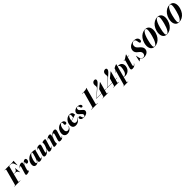

<svg xmlns="http://www.w3.org/2000/svg" viewBox="963 -3853 7225 7225"><g transform="rotate(-45 4575.0 -240.5)"><path d="M161 -696Q161 -700 167 -700H592.5Q620.5 -700 632.5 -707.5Q644.5 -715 650.5 -715Q656.5 -715 656 -706L646.5 -499Q646.5 -488 642.5 -488Q638.5 -488 636 -497L625.5 -533Q608.5 -595 590.5 -629Q572.5 -663 547.5 -676.2Q522.5 -689.5 484 -689.5H402.5Q398 -674 384.2 -623.8Q370.5 -573.5 351.8 -503.5Q333 -433.5 313.5 -359H376.5Q424 -359 453.5 -385.8Q483 -412.5 495 -469Q496.5 -476.5 500.5 -476.5Q505 -476.5 505.5 -468L530.5 -243.5Q531.5 -231.5 528 -230.5Q524 -229.5 521 -237.5Q499.5 -290.5 468.8 -319.8Q438 -349 373.5 -349H311Q292 -277 274.5 -211Q257 -145 245 -98.2Q233 -51.5 229.5 -37.5Q227 -30 229 -23.2Q231 -16.5 240.5 -15.5L313.5 -9Q321.5 -8.5 321.5 -4.5Q321.5 0 314.5 0H-10.5Q-16.5 0 -16.5 -3.5Q-16.5 -7.5 -10 -8L33 -14Q42.5 -15 47.5 -21.2Q52.5 -27.5 55.5 -37.5Q59.5 -50.5 69.8 -87.8Q80 -125 94.2 -178Q108.5 -231 125 -291.8Q141.5 -352.5 158 -413Q174.5 -473.5 188.5 -526Q202.5 -578.5 212 -614.5Q221.5 -650.5 224.5 -662Q229 -683.5 209.5 -686L167.5 -691.5Q161 -692 161 -696Z M621.5 -338Q618.5 -338.5 622.5 -345.5Q651.5 -393.5 697 -423.2Q742.5 -453 790 -453Q821 -453 835.2 -439.5Q849.5 -426 849.5 -403.5Q849.5 -377.5 840.5 -349.5Q831.5 -321.5 819.5 -288.5Q855 -366 899.2 -409.5Q943.5 -453 990.5 -453Q1024.5 -453 1039.8 -426.5Q1055 -400 1049.5 -362.5Q1042.5 -320 1019.8 -297.5Q997 -275 965.5 -275Q943 -275 929.2 -285.8Q915.5 -296.5 915.5 -319Q915.5 -330.5 918 -341.2Q920.5 -352 920.5 -361.5Q920.5 -381.5 907 -381.5Q885.5 -381.5 854 -333.5Q822.5 -285.5 795.5 -192Q785.5 -155.5 778.5 -129Q771.5 -102.5 771.5 -87Q771.5 -73.5 778.8 -66.2Q786 -59 793.2 -54.2Q800.5 -49.5 800.5 -44.5Q800.5 -36 780.2 -23.2Q760 -10.5 726.8 -0.5Q693.5 9.5 654.5 9.5Q619.5 9.5 612 -9.5Q604.5 -28.5 614 -61.5L691.5 -323Q702.5 -358.5 700.8 -372.5Q699 -386.5 687.5 -386.5Q677.5 -386.5 664.5 -377.5Q651.5 -368.5 629.5 -343.5Q624.5 -338 621.5 -338Z M1445.5 -118Q1433.5 -73 1436 -58.8Q1438.5 -44.5 1450.5 -44.5Q1460.5 -44.5 1472 -53Q1483.5 -61.5 1500.5 -84Q1506.5 -92 1509 -91.5Q1513.5 -91.5 1508 -79Q1488.5 -40.5 1449.8 -15.5Q1411 9.5 1356 9.5Q1320.5 9.5 1306 -5.2Q1291.5 -20 1291.5 -46.5Q1291.5 -58.5 1295.8 -80Q1300 -101.5 1306 -126Q1276 -60 1238 -25.2Q1200 9.5 1143.5 9.5Q1089 9.5 1060 -26Q1031 -61.5 1034.5 -128Q1037 -190.5 1064.5 -248.8Q1092 -307 1139 -353Q1186 -399 1247.2 -426Q1308.5 -453 1379 -453Q1423 -453 1461 -446.5Q1499 -440 1522.2 -432Q1545.5 -424 1545.5 -419.5Q1545.5 -411 1534.2 -409.8Q1523 -408.5 1520.5 -398.5ZM1186 -112.5Q1183 -69.5 1192 -52.8Q1201 -36 1214.5 -36Q1249.5 -36 1287 -120.2Q1324.5 -204.5 1367.5 -366Q1376.5 -401 1375.5 -421Q1374.5 -441 1355 -441Q1326 -441 1297.2 -410Q1268.5 -379 1244.2 -329.2Q1220 -279.5 1204.5 -222.2Q1189 -165 1186 -112.5Z M2063 -105.5Q2067.5 -105 2062 -98Q2033 -50 1987.5 -20.2Q1942 9.5 1894.5 9.5Q1835 9.5 1835 -41.5Q1835 -59.5 1841.2 -83.8Q1847.5 -108 1855.5 -132.5Q1863.5 -157 1869.5 -176Q1834 -105.5 1792.5 -65Q1751 -24.5 1710.8 -7.5Q1670.5 9.5 1638.5 9.5Q1591 9.5 1576.2 -21.8Q1561.5 -53 1578.5 -109.5L1645 -328.5Q1657.5 -371 1654 -385Q1650.5 -399 1639 -399Q1629 -399 1617.2 -390.2Q1605.5 -381.5 1588.5 -359.5Q1583 -351.5 1580.5 -351.5Q1575.5 -352 1581.5 -364.5Q1600.5 -403 1640 -428Q1679.5 -453 1740.5 -453Q1791.5 -453 1802.5 -427.2Q1813.5 -401.5 1797 -347.5L1734 -140.5Q1720.5 -96.5 1724.8 -80.8Q1729 -65 1747 -65Q1763.5 -65 1788.5 -84.8Q1813.5 -104.5 1841.5 -147.8Q1869.5 -191 1894 -261Q1907 -299 1913 -329.8Q1919 -360.5 1919 -376Q1919 -386.5 1914.5 -393Q1910 -399.5 1910 -409.5Q1910 -429 1942.5 -441Q1975 -453 2034.5 -453Q2071 -453 2078 -439.2Q2085 -425.5 2075.5 -393.5L1993 -120.5Q1982 -85 1983.8 -71Q1985.5 -57 1997 -57Q2007.5 -57 2020.2 -65.8Q2033 -74.5 2055 -100Q2060.5 -105.5 2063 -105.5Z M2119 -338Q2114.5 -338.5 2120 -345.5Q2149 -393.5 2194.5 -423.2Q2240 -453 2287.5 -453Q2347 -453 2347 -402Q2347 -384 2341 -359.8Q2335 -335.5 2326.8 -310.8Q2318.5 -286 2312.5 -267.5Q2348.5 -338 2390 -378.5Q2431.5 -419 2472 -436Q2512.5 -453 2545 -453Q2593 -453 2607.8 -421.8Q2622.5 -390.5 2605.5 -333.5L2539.5 -115Q2526.5 -72.5 2530 -58.5Q2533.5 -44.5 2545 -44.5Q2555 -44.5 2566.8 -53Q2578.5 -61.5 2595.5 -84Q2601.5 -92 2603.5 -91.5Q2608.5 -91.5 2602.5 -79Q2583.5 -40.5 2544 -15.5Q2504.5 9.5 2444 9.5Q2392.5 9.5 2381.5 -16.2Q2370.5 -42 2387 -96L2450 -302.5Q2463.5 -347.5 2459.5 -363Q2455.5 -378.5 2436 -378.5Q2420 -378.5 2394.5 -358.8Q2369 -339 2340.8 -295.8Q2312.5 -252.5 2288 -182.5Q2275 -144 2269 -113.5Q2263 -83 2263 -67.5Q2263 -56.5 2267.5 -50Q2272 -43.5 2272 -34Q2272 -14.5 2239.5 -2.5Q2207 9.5 2147.5 9.5Q2111 9.5 2104 -4Q2097 -17.5 2106.5 -49.5L2189 -323Q2200 -358.5 2198.2 -372.5Q2196.5 -386.5 2185 -386.5Q2175 -386.5 2162 -377.5Q2149 -368.5 2127 -343.5Q2121.5 -338 2119 -338Z M2932.5 -443Q2911.5 -443 2888.5 -421Q2865.5 -399 2846.8 -357.8Q2828 -316.5 2819.5 -258.5Q2805 -162 2829.8 -116.5Q2854.5 -71 2911 -71Q2949.5 -71 2983 -94.5Q3016.5 -118 3041.5 -170Q3044.5 -176 3048.5 -175Q3054 -173.5 3050.5 -165.5Q3016 -79.5 2955 -34.8Q2894 10 2813.5 10Q2728.5 10 2685.8 -46.8Q2643 -103.5 2660 -206.5Q2671 -276 2709.5 -333Q2748 -390 2805.2 -423.8Q2862.5 -457.5 2929.5 -457.5Q3008.5 -457.5 3046.5 -423.8Q3084.5 -390 3079 -342.5Q3075.5 -314.5 3057.8 -301.8Q3040 -289 3018.5 -289Q2996.5 -289 2981.8 -303.5Q2967 -318 2968.5 -343Q2969 -360.5 2971 -370Q2973 -379.5 2973 -399Q2973 -417.5 2963.2 -430.2Q2953.5 -443 2932.5 -443Z M3503 -166Q3466.5 -81 3405 -35.8Q3343.5 9.5 3258.5 9.5Q3177.5 9.5 3135 -41.8Q3092.5 -93 3104.5 -190.5Q3114 -264.5 3151.5 -325Q3189 -385.5 3247.2 -421.2Q3305.5 -457 3376.5 -457Q3425.5 -457 3457 -439Q3488.5 -421 3503 -391.8Q3517.5 -362.5 3516 -329Q3514.5 -315.5 3530 -314Q3536 -313 3536 -310Q3536.5 -307 3530.5 -305Q3522 -302.5 3492.5 -293.8Q3463 -285 3422.2 -272.5Q3381.5 -260 3338.8 -247Q3296 -234 3260.5 -223Q3252.5 -150 3277.5 -110.5Q3302.5 -71 3360 -71Q3400 -71 3434 -95.2Q3468 -119.5 3494 -170.5Q3498 -176.5 3501.5 -175.5Q3507 -174.5 3503 -166ZM3373 -443Q3339.5 -443 3307.2 -387.5Q3275 -332 3262 -235Q3295 -245.5 3330.2 -256.5Q3365.5 -267.5 3389.5 -275Q3396 -292.5 3400.2 -317.8Q3404.5 -343 3405 -375Q3405 -406.5 3397 -424.8Q3389 -443 3373 -443Z M3695 -1.5Q3720 -1.5 3737 -20.5Q3754 -39.5 3754 -68Q3755 -94 3738.5 -115.8Q3722 -137.5 3684.5 -168.5Q3636.5 -207.5 3613 -238.5Q3589.5 -269.5 3592.5 -309Q3595.5 -347.5 3620.5 -381.2Q3645.5 -415 3690.2 -436Q3735 -457 3797 -457Q3875.5 -457 3914.8 -428.5Q3954 -400 3955 -366Q3956 -341 3943.5 -326Q3931 -311 3911.5 -311Q3887.5 -311 3871.2 -328.2Q3855 -345.5 3845 -390.5Q3837.5 -421.5 3823.8 -433.8Q3810 -446 3789.5 -446Q3763.5 -446 3746.8 -427Q3730 -408 3729.5 -376Q3729 -356 3736.5 -338.2Q3744 -320.5 3764.2 -299.8Q3784.5 -279 3822 -248.5Q3868 -212 3886.5 -184Q3905 -156 3899.5 -119.5Q3890.5 -63.5 3833.8 -27Q3777 9.5 3689.5 9.5Q3605.5 9.5 3566.5 -22.2Q3527.5 -54 3528 -93Q3528 -115 3538.8 -130.2Q3549.5 -145.5 3570 -145.5Q3596 -145.5 3610.8 -126.8Q3625.5 -108 3635.5 -64.5Q3645 -30 3658.8 -15.8Q3672.5 -1.5 3695 -1.5Z M4266.5 -664Q4259.5 -664 4259.5 -669.5Q4260 -675 4267 -675L4340 -675.5Q4418.5 -675.5 4457.2 -683.2Q4496 -691 4521 -711Q4528.5 -717.5 4531 -717.5Q4537 -717.5 4535 -709L4352.5 -31Q4351 -25.5 4352.2 -21Q4353.5 -16.5 4366.5 -15L4432.5 -8.5Q4440.5 -8 4440 -4Q4440 0 4433 0H4081Q4075.5 0 4075.5 -4Q4075.5 -7.5 4081.5 -8L4159 -15.5Q4174 -17 4179.5 -36L4347 -642.5Q4352.5 -663.5 4336 -663.5Z M4839.5 -331.5Q4841 -337 4849 -344L5039.5 -499.5Q5044.5 -503.5 5047 -504.2Q5049.5 -505 5052 -505Q5056.5 -505 5055 -498.5L4964.5 -166.5H5048.5Q5055 -166.5 5055 -161.5Q5055 -155.5 5048 -155.5H4961.5L4928 -31Q4924.5 -17 4942 -14.5L4988 -9Q4995.5 -8 4995.5 -4Q4995.5 0 4988 0H4683Q4677.5 0 4677.5 -4Q4677.5 -7.5 4683.5 -8L4734.5 -14Q4749.5 -16 4755 -35.5L4789 -155.5H4520Q4514.5 -155.5 4515 -160Q4515 -163.5 4520 -167.5L4781.5 -398Q4801 -414.5 4814.2 -429.2Q4827.5 -444 4833.5 -465.5Q4839 -484.5 4835.5 -509Q4832 -533.5 4829 -560.5Q4826 -587.5 4833 -613.5Q4845 -658.5 4877.5 -684.5Q4910 -710.5 4953.5 -710.5Q4987 -710.5 5004.5 -694Q5022 -677.5 5021 -648.5Q5019.5 -611.5 4989.8 -573.2Q4960 -535 4904 -487.5L4535 -166.5H4792Z M5410 -331.5Q5411.5 -337 5419.5 -344L5610 -499.5Q5615 -503.5 5617.5 -504.2Q5620 -505 5622.5 -505Q5627 -505 5625.5 -498.5L5535 -166.5H5619Q5625.5 -166.5 5625.5 -161.5Q5625.5 -155.5 5618.5 -155.5H5532L5498.5 -31Q5495 -17 5512.5 -14.5L5558.5 -9Q5566 -8 5566 -4Q5566 0 5558.5 0H5253.5Q5248 0 5248 -4Q5248 -7.5 5254 -8L5305 -14Q5320 -16 5325.5 -35.5L5359.5 -155.5H5090.5Q5085 -155.5 5085.5 -160Q5085.5 -163.5 5090.5 -167.5L5352 -398Q5371.5 -414.5 5384.8 -429.2Q5398 -444 5404 -465.5Q5409.5 -484.5 5406 -509Q5402.5 -533.5 5399.5 -560.5Q5396.5 -587.5 5403.5 -613.5Q5415.5 -658.5 5448 -684.5Q5480.5 -710.5 5524 -710.5Q5557.5 -710.5 5575 -694Q5592.5 -677.5 5591.5 -648.5Q5590 -611.5 5560.2 -573.2Q5530.5 -535 5474.5 -487.5L5105.5 -166.5H5362.5Z M5716 -342.5Q5711.5 -338 5707.5 -341.5Q5703.5 -345.5 5709 -351Q5726 -368.5 5744.2 -383.8Q5762.5 -399 5783.5 -411.5L5802 -476Q5804 -483 5825.8 -495.5Q5847.5 -508 5876 -520.8Q5904.5 -533.5 5927.8 -542.2Q5951 -551 5956 -551Q5963 -551 5960.5 -541.5L5937.5 -456.5Q5956.5 -458 5976.5 -457.5Q6075.5 -456.5 6124.5 -395.2Q6173.5 -334 6162.5 -237.5Q6154 -164.5 6116 -109.5Q6078 -54.5 6020.8 -24Q5963.5 6.5 5898 6Q5849.5 5.5 5818.5 -14.5L5767 178Q5761.5 198 5760.5 208Q5759.5 218 5776.5 220.5L5814 225.5Q5822 226.5 5822 230Q5822 234 5815 234L5563 237.5Q5557.5 237.5 5557.5 234Q5557.5 231 5563.5 229.5Q5593 224.5 5600.5 217.8Q5608 211 5614 189.5L5779 -395.5Q5745.5 -374 5716 -342.5ZM5856.5 -16Q5902 -15 5944.2 -70.8Q5986.5 -126.5 6008 -245Q6027 -350.5 6008.5 -397.5Q5990 -444.5 5953 -445.5Q5943.5 -446 5934.5 -445.5L5821.5 -26Q5837.5 -16 5856.5 -16Z M6289 -427 6254 -432.5Q6248.5 -434 6248.5 -438.5Q6248.5 -443.5 6255 -443.5H6306.5Q6313.5 -443.5 6320.5 -448L6468 -544.5Q6473 -548.5 6478.5 -548.5Q6483 -548.5 6483 -542Q6483 -538.5 6481 -530.5L6457 -443.5H6532.5Q6539 -443.5 6539 -438.5Q6539 -433 6529.5 -433H6454L6365.5 -113Q6354.5 -72.5 6360 -58.5Q6365.5 -44.5 6379.5 -44.5Q6410 -44.5 6447 -96Q6452.5 -104 6455.5 -103.5Q6460.5 -103.5 6454.5 -91Q6432 -48.5 6386.5 -19.5Q6341 9.5 6279 9.5Q6228 9.5 6213.2 -15.8Q6198.5 -41 6214 -96.5L6299 -401Q6305.5 -424.5 6289 -427Z M6899 10Q6852.5 10 6823.2 -1Q6794 -12 6777.5 -26.5Q6761 -41 6753.2 -52Q6745.5 -63 6742 -63Q6738.5 -63 6726 -54Q6713.5 -45 6698.5 -33Q6683.5 -21 6671.2 -12Q6659 -3 6656 -3Q6650.5 -3 6652 -11L6704.5 -236Q6707 -245.5 6710 -245.5Q6713.5 -245.5 6715 -237L6735.5 -131.5Q6746 -71 6779.8 -39.8Q6813.5 -8.5 6859 -8.5Q6901.5 -8.5 6929.8 -32.5Q6958 -56.5 6966 -98.5Q6976.5 -145.5 6956.8 -188.5Q6937 -231.5 6877 -275Q6804.5 -327 6778.8 -376Q6753 -425 6758.5 -488Q6763.5 -548.5 6801.2 -599.2Q6839 -650 6904 -680.8Q6969 -711.5 7055.5 -711.5Q7127 -711.5 7170.2 -689.2Q7213.5 -667 7232 -631.2Q7250.5 -595.5 7248 -555.5Q7245.5 -520.5 7229.2 -500.2Q7213 -480 7186 -480Q7167 -480 7157 -494.2Q7147 -508.5 7141.5 -538.5L7131.5 -596Q7121 -654.5 7099.8 -677.8Q7078.5 -701 7044.5 -701Q6991.5 -701 6956.8 -664.5Q6922 -628 6917 -578.5Q6911 -524 6930.5 -483.8Q6950 -443.5 7005.5 -397.5Q7063 -350 7093.2 -309.2Q7123.5 -268.5 7132 -230.5Q7140.5 -192.5 7133 -153Q7125 -104 7092.2 -67.2Q7059.5 -30.5 7009.2 -10.2Q6959 10 6899 10Z M7657.5 -711.5Q7725 -711.5 7770.5 -682.5Q7816 -653.5 7839.2 -602.2Q7862.5 -551 7864 -484.2Q7865.5 -417.5 7845.5 -342.5Q7816 -233 7757.8 -154Q7699.5 -75 7621.2 -32.5Q7543 10 7454 10Q7388 10 7343.5 -19.5Q7299 -49 7276 -100.8Q7253 -152.5 7251.5 -219.8Q7250 -287 7270.5 -363Q7299.5 -469.5 7357 -547.8Q7414.5 -626 7492 -668.8Q7569.5 -711.5 7657.5 -711.5ZM7666.5 -352Q7701.5 -485.5 7710 -561.8Q7718.5 -638 7704 -669.5Q7689.5 -701 7655 -701Q7619 -701 7582.8 -660.8Q7546.5 -620.5 7513.2 -545.8Q7480 -471 7453 -368Q7425 -260 7413 -188.8Q7401 -117.5 7402.8 -76.2Q7404.5 -35 7418.8 -17.8Q7433 -0.5 7457.5 -0.5Q7510.5 -0.5 7566 -90Q7621.5 -179.5 7666.5 -352Z M8308 -711.5Q8375.5 -711.5 8421 -682.5Q8466.5 -653.5 8489.8 -602.2Q8513 -551 8514.5 -484.2Q8516 -417.5 8496 -342.5Q8466.5 -233 8408.2 -154Q8350 -75 8271.8 -32.5Q8193.5 10 8104.5 10Q8038.5 10 7994 -19.5Q7949.5 -49 7926.5 -100.8Q7903.5 -152.5 7902 -219.8Q7900.5 -287 7921 -363Q7950 -469.5 8007.5 -547.8Q8065 -626 8142.5 -668.8Q8220 -711.5 8308 -711.5ZM8317 -352Q8352 -485.5 8360.5 -561.8Q8369 -638 8354.5 -669.5Q8340 -701 8305.5 -701Q8269.5 -701 8233.2 -660.8Q8197 -620.5 8163.8 -545.8Q8130.5 -471 8103.5 -368Q8075.5 -260 8063.5 -188.8Q8051.5 -117.5 8053.2 -76.2Q8055 -35 8069.2 -17.8Q8083.5 -0.5 8108 -0.5Q8161 -0.5 8216.5 -90Q8272 -179.5 8317 -352Z M8958.5 -711.5Q9026 -711.5 9071.5 -682.5Q9117 -653.5 9140.2 -602.2Q9163.5 -551 9165 -484.2Q9166.5 -417.5 9146.5 -342.5Q9117 -233 9058.8 -154Q9000.5 -75 8922.2 -32.5Q8844 10 8755 10Q8689 10 8644.5 -19.5Q8600 -49 8577 -100.8Q8554 -152.5 8552.5 -219.8Q8551 -287 8571.5 -363Q8600.5 -469.5 8658 -547.8Q8715.5 -626 8793 -668.8Q8870.5 -711.5 8958.5 -711.5ZM8967.5 -352Q9002.5 -485.5 9011 -561.8Q9019.5 -638 9005 -669.5Q8990.5 -701 8956 -701Q8920 -701 8883.8 -660.8Q8847.5 -620.5 8814.2 -545.8Q8781 -471 8754 -368Q8726 -260 8714 -188.8Q8702 -117.5 8703.8 -76.2Q8705.5 -35 8719.8 -17.8Q8734 -0.5 8758.5 -0.5Q8811.5 -0.5 8867 -90Q8922.5 -179.5 8967.5 -352Z"/></g></svg>

Font: Fraunces 144pt S000
Style: Bold Italic
Weight: 700
Italic angle: -16°
Version: Version 1.000; ttfautohint (v1.8.3)